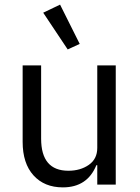

<svg xmlns="http://www.w3.org/2000/svg" viewBox="-20 -799 606 831"><path d="M273 -585 167 -744 240 -779 325 -609ZM252 12Q172 12 125 -40Q78 -92 78 -185V-516H158V-199Q158 -60 276 -60Q328 -60 364.5 -85.5Q401 -111 401 -159V-516H481V0H401V-84H397Q358 12 252 12Z"/></svg>

Font: Anuphan
Style: Regular
Weight: 400
Designer: Mike Abbink, Paul van der Laan, Pieter van Rosmalen, Mint Tantisuwanna
Foundry: Bold Monday; Cadson Demak
Version: Version 3.002;hotconv 1.0.109;makeotfexe 2.5.65596